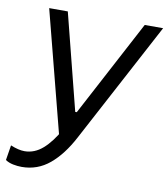

<svg xmlns="http://www.w3.org/2000/svg" viewBox="-99 -589 748 853"><g transform="rotate(10 275.0 -162.0)"><path d="M-18 178 -7 110Q29 125 56 125Q101 125 138.5 92Q176 59 209 -1L202 54L54 -520H138L248 -86H255L485 -520H568L279 23Q236 105 181.5 150.5Q127 196 56 196Q37 196 17 192Q-3 188 -18 178Z"/></g></svg>

Font: Fixel Italic Variable 20240409 Display Thin
Style: Italic
Weight: 100
Italic angle: -10°
Designer: AlfaBravo + MacPaw
Foundry: Kyrylo Tkachov, Marchela Mozhyna, Serhii Makarenko, Maria Weinstein, Zakhar Kryvoshyya
Version: Version 1.211;Glyphs 3.2 (3225)